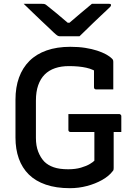

<svg xmlns="http://www.w3.org/2000/svg" viewBox="-20 -965 690 1005"><path d="M338 -368H604Q607 -368 609.5 -366.5Q612 -365 613.5 -362.5Q615 -360 615 -357V-274H349Q346 -274 344 -275Q342 -276 340.5 -277.5Q339 -279 338.5 -281Q338 -283 338 -285Q338 -307 338 -327Q338 -347 338 -368ZM348 -720Q391 -720 426 -714.5Q461 -709 488.5 -700Q516 -691 536 -680Q556 -669 568 -656Q571 -653 572 -649.5Q573 -646 573 -642Q573 -621 573 -596Q573 -571 573 -546Q573 -521 573 -497Q550 -497 528 -497Q506 -497 483 -497Q478 -497 475 -500Q472 -503 472 -508Q472 -526 472 -544.5Q472 -563 472 -583Q472 -603 472 -626L498 -580Q470 -602 431.5 -610.5Q393 -619 341 -619Q300 -619 268 -608Q236 -597 214 -575Q192 -553 180 -519Q168 -485 168 -438V-243Q168 -202 180 -171Q192 -140 212 -119Q231 -100 261 -89.5Q291 -79 337 -79Q375 -79 404 -87.5Q433 -96 451 -107Q469 -118 474 -124Q474 -160 474 -189.5Q474 -219 474 -248.5Q474 -278 474 -311H579L575 -291Q575 -236 575 -188.5Q575 -141 575 -85Q575 -79 574 -75.5Q573 -72 569 -68Q550 -43 514.5 -23Q479 -3 435.5 8.5Q392 20 346 20Q274 20 220 1.5Q166 -17 131 -51.5Q96 -86 78.5 -135Q61 -184 61 -245V-443Q61 -508 79.5 -559Q98 -610 134 -646Q170 -682 224 -701Q278 -720 348 -720ZM396 -775Q385 -775 364.5 -775Q344 -775 324.5 -775Q305 -775 294 -775Q287 -775 281 -778.5Q275 -782 261 -795Q253 -803 235.5 -819.5Q218 -836 195 -857.5Q172 -879 148.5 -902Q125 -925 104 -945Q125 -945 151 -945Q177 -945 198 -945Q209 -945 214 -943.5Q219 -942 227 -935Q243 -923 276.5 -895Q310 -867 358 -826L305 -846Q321 -846 337.5 -846Q354 -846 370 -846L318 -824Q365 -865 400 -894Q435 -923 461 -945H550Q554 -945 556.5 -944.5Q559 -944 560 -942.5Q561 -941 561 -938Q561 -934 557.5 -930Q554 -926 539 -912Q526 -900 507 -882Q488 -864 467 -844Q446 -824 427.5 -805.5Q409 -787 396 -775Z"/></svg>

Font: Recursive Medium
Style: Regular
Weight: 500
Version: Version 1.085